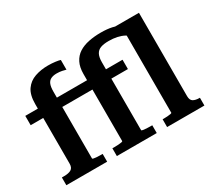

<svg xmlns="http://www.w3.org/2000/svg" viewBox="-144 -1027 1415 1284"><g transform="rotate(-30 563.5 -384.5)"><path d="M31 -539H442V-467H31ZM275 -69Q275 -66 284.5 -64Q294 -62 309.5 -61Q325 -60 342 -60H352V0H37V-60H55Q90 -60 109 -71.5Q128 -83 128 -114V-574Q128 -645 155.5 -684Q183 -723 229 -739Q275 -755 330 -755Q360 -755 386.5 -751.5Q413 -748 424 -744V-669Q414 -672 395.5 -676Q377 -680 354 -680Q328 -680 310 -671.5Q292 -663 283.5 -642.5Q275 -622 275 -585ZM410 -539H782V-467H410ZM815 0V-60H824Q838 -60 852.5 -61Q867 -62 877 -64Q887 -66 887 -69V-701L800 -756H1034V-112Q1034 -81 1052 -70.5Q1070 -60 1101 -60H1103V0ZM735 0H427V-60H440Q458 -60 473.5 -61Q489 -62 498.5 -64Q508 -66 508 -69V-587Q508 -639 526 -674.5Q544 -710 576 -730.5Q608 -751 651.5 -760Q695 -769 746 -769Q794 -769 831 -761Q868 -753 896 -740.5Q924 -728 942 -712L920 -637Q904 -656 881 -668.5Q858 -681 828.5 -687.5Q799 -694 764 -694Q725 -694 701 -685Q677 -676 665.5 -654Q654 -632 654 -594V-69Q654 -66 664 -64Q674 -62 690 -61Q706 -60 722 -60H735Z"/></g></svg>

Font: Roboto Serif SemiBold
Style: Regular
Weight: 600
Designer: Greg Gazdowicz
Foundry: Commercial Type
Version: Version 1.008